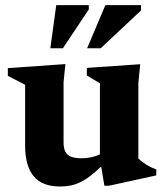

<svg xmlns="http://www.w3.org/2000/svg" viewBox="-20 -700 630 734"><path d="M223 -156Q223 -133.5 229.8 -120.2Q236.5 -107 251.5 -101Q266.5 -95 291.5 -95Q317.5 -95 341.2 -102Q365 -109 380.5 -121L398.5 -94.5Q364.5 -60 339 -38.5Q313.5 -17 292.2 -6Q271 5 251.2 9Q231.5 13 209 13Q141.5 13 108.8 -26.2Q76 -65.5 76 -144V-376L10 -410V-439.5L230 -455L223 -385.5ZM379 10 362 -92V-381.5L312 -411.5V-440.5L516 -454.5L509 -382V-94Q514.5 -88.5 522.2 -82.5Q530 -76.5 539.2 -70.8Q548.5 -65 558.2 -60.2Q568 -55.5 577.5 -52V-29.5L397 10ZM313 -515.5 383 -680.5H519V-660L365 -515.5ZM172.5 -515.5 195 -680.5H319.5V-664L220.5 -515.5Z"/></svg>

Font: Newsreader 16pt 16pt
Style: Bold
Weight: 700
Version: Version 1.003